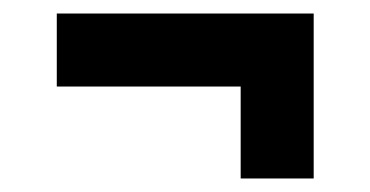

<svg xmlns="http://www.w3.org/2000/svg" viewBox="-20 -325 548 284"><path d="M336 -61V-197H64V-305H444V-61Z"/></svg>

Font: Saira SemiCondensed
Style: Bold
Weight: 700
Width: 4
Designer: Hector Gatti with collaboration of the Omnibus-Type team
Foundry: Omnibus-Type
Version: Version 1.101